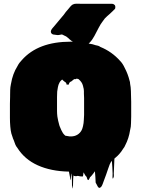

<svg xmlns="http://www.w3.org/2000/svg" viewBox="-20 -941 782 1064"><path d="M674 -136Q669 -124 664 -119L652 -101Q643 -89 632 -78L614 -62Q613 -44 612.5 -26Q612 -8 611 11Q610 20 611 29.5Q612 39 607 47Q603 52 603.5 40Q604 28 604 21Q603 4 602.5 -14.5Q602 -33 600 -50Q593 -42 588 -30Q583 -18 580 -8Q574 9 568 27Q562 45 555 62Q552 70 549 78.5Q546 87 541 94Q540 95 537.5 97Q535 99 533 100Q526 101 521 91.5Q516 82 514 78Q513 76 511.5 74Q510 72 510 70Q509 55 508.5 39.5Q508 24 506 8Q502 14 497.5 20Q493 26 488 32Q486 34 486 34Q485 36 483 37.5Q481 39 479 41Q478 43 475.5 48.5Q473 54 471 56Q469 58 467 56Q464 54 462.5 47.5Q461 41 459 38Q455 35 452 30Q449 25 447 21Q445 18 443 14Q442 19 441.5 25.5Q441 32 439 37Q439 37 435 37Q432 37 429 36.5Q426 36 423 36Q416 35 413 34H407Q402 37 391 34Q390 33 388.5 32Q387 31 387 32Q385 50 385 67.5Q385 85 383 102Q382 106 381 98.5Q380 91 379 87Q378 71 378.5 55Q379 39 375 23Q374 17 373.5 24Q373 31 373 41Q373 51 371 56Q370 60 369.5 52.5Q369 45 368 41L362 10H361Q262 8 189 -25Q116 -58 76 -122Q69 -130 64.5 -141Q60 -152 57 -162L51 -176V-177Q49 -183 47 -189Q45 -195 43 -201Q39 -216 37 -240Q35 -264 35 -287.5Q35 -311 35 -326Q35 -346 35 -366.5Q35 -387 36 -406V-414Q36 -428 36.5 -443Q37 -458 40 -472Q40 -474 40.5 -475Q41 -476 41 -477Q50 -532 77 -575Q86 -593 101 -608Q191 -710 371 -710H392Q394 -710 395 -709Q400 -709 404.5 -709Q409 -709 413 -708Q416 -709 418.5 -708.5Q421 -708 424 -708L441 -705Q451 -704 460.5 -702Q470 -700 480 -698Q491 -697 505 -692Q506 -692 506.5 -691.5Q507 -691 508 -691Q516 -690 523.5 -687.5Q531 -685 536 -681Q600 -655 646 -603Q660 -589 671 -565Q689 -531 698 -494Q701 -487 701 -477L704 -458Q705 -447 705.5 -436Q706 -425 706 -414Q707 -399 707 -377Q707 -355 707 -333Q707 -311 707 -296Q706 -277 706 -257.5Q706 -238 701 -220Q694 -174 674 -136ZM329 -203Q335 -195 342 -189Q352 -187 366 -185H378Q381 -186 384.5 -186Q388 -186 391 -187Q410 -192 422 -205Q427 -210 431 -217Q435 -224 437 -231L440 -242Q444 -259 444.5 -275.5Q445 -292 446 -304V-373Q446 -385 446 -397.5Q446 -410 445 -422Q445 -429 445 -435.5Q445 -442 444 -448Q443 -450 443 -452Q443 -455 442 -456Q442 -459 440 -465Q437 -477 431 -485.5Q425 -494 417 -501L416 -502Q412 -504 411 -504Q409 -505 404 -505Q403 -505 402 -504Q401 -503 398 -502Q397 -502 396.5 -502.5Q396 -503 394 -503Q390 -502 385 -498Q380 -494 377 -491Q375 -490 371 -488Q367 -486 366 -484Q362 -479 362 -475Q362 -471 354 -472Q347 -472 348.5 -474Q350 -476 345 -483Q344 -485 342 -486Q340 -487 338 -488Q339 -488 335.5 -490.5Q332 -493 331 -494Q331 -494 330.5 -494.5Q330 -495 326 -499Q324 -502 325.5 -500.5Q327 -499 324 -500Q324 -500 323.5 -500Q323 -500 323 -499Q321 -497 318 -494.5Q315 -492 310 -484Q303 -471 301 -458.5Q299 -446 297 -434Q297 -429 296.5 -420Q296 -411 296 -403V-326Q296 -318 296.5 -310.5Q297 -303 298 -295Q301 -274 309 -246L312 -238Q316 -228 320 -219.5Q324 -211 329 -203ZM619 -900Q619 -893 616 -890.5Q613 -888 610 -885Q609 -883 606.5 -881Q604 -879 602 -877Q589 -864 574.5 -852Q560 -840 550 -824Q538 -809 526.5 -786.5Q515 -764 503 -741.5Q491 -719 476 -704Q472 -700 468 -697Q464 -694 460 -690Q457 -687 454 -684Q451 -681 446 -679Q441 -678 437 -680.5Q433 -683 429 -686Q423 -691 418 -697Q413 -703 405 -706Q398 -708 391 -708.5Q384 -709 377 -714Q366 -722 357 -731Q348 -740 334 -745Q331 -747 327.5 -748.5Q324 -750 322 -750Q318 -750 314 -748.5Q310 -747 306 -747Q300 -746 292 -747.5Q284 -749 274 -750Q273 -750 273 -750.5Q273 -751 272 -751Q264 -754 262 -763Q261 -768 264 -775Q267 -780 270.5 -784.5Q274 -789 278 -793L334 -860Q344 -875 357 -889Q363 -896 369 -903.5Q375 -911 383 -916Q393 -921 405.5 -920.5Q418 -920 428 -920H600Q608 -920 612 -916Q617 -913 618 -909Q619 -907 619 -904.5Q619 -902 619 -900Z"/></svg>

Font: Rubik Wet Paint
Style: Regular
Weight: 400
Designer: Hubert and Fischer, NaN
Foundry: Hubert and Fischer, NaN
Version: Version 2.200